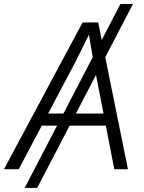

<svg xmlns="http://www.w3.org/2000/svg" viewBox="-49 -839 712 952"><path d="M610.4 -819.3 135.3 92.8H73.2L548.3 -819.3ZM-29.3 0 360.4 -727.5H438L585.4 0H517.6L424.8 -479Q417 -520 408 -571.3Q398.9 -622.6 387.2 -696.3H406.2Q370.6 -623 345 -571.8Q319.3 -520.5 296.9 -479L43.9 0ZM133.8 -215.8 144 -275.9H503.9L493.7 -215.8Z"/></svg>

Font: Inter 28pt Light
Style: Italic
Weight: 300
Italic angle: -9.3988°
Designer: Rasmus Andersson
Foundry: rsms
Version: Version 4.001;git-66647c0bb